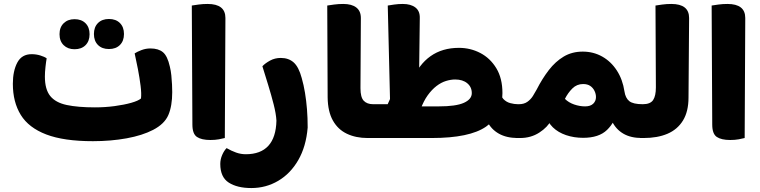

<svg xmlns="http://www.w3.org/2000/svg" viewBox="-20 -698 3846 971"><path d="M450 16Q303 16 214 -18Q125 -52 85 -117Q45 -182 45 -274Q45 -339 67.5 -381.5Q90 -424 140 -424Q163 -424 184 -417.5Q205 -411 216 -403Q213 -387 210 -359.5Q207 -332 207 -311Q207 -246 234 -212.5Q261 -179 317.5 -167Q374 -155 460 -155Q512 -155 560 -161.5Q608 -168 643.5 -178Q679 -188 693 -200Q696 -224 691 -264Q686 -304 677.5 -348.5Q669 -393 661 -428Q673 -436 695 -444.5Q717 -453 741 -453Q781 -453 804 -434Q827 -415 839 -361Q844 -341 846.5 -317Q849 -293 850 -270.5Q851 -248 851 -232Q851 -162 831.5 -116.5Q812 -71 754 -41Q700 -13 620.5 1.5Q541 16 450 16ZM357 -449Q323 -449 302 -469.5Q281 -490 281 -525Q281 -560 302 -580.5Q323 -601 357 -601Q392 -601 412.5 -580.5Q433 -560 433 -525Q433 -490 412.5 -469.5Q392 -449 357 -449ZM531 -450Q496 -450 475.5 -470.5Q455 -491 455 -526Q455 -561 475.5 -581.5Q496 -602 531 -602Q566 -602 586.5 -581.5Q607 -561 607 -526Q607 -491 586.5 -470.5Q566 -450 531 -450Z M1044 10Q999 10 976 -5.5Q953 -21 953 -68L950 -670Q962 -672 984 -675Q1006 -678 1030 -678Q1120 -678 1120 -607L1117 0Q1106 3 1087 6.5Q1068 10 1044 10Z M1536 -53Q1528 43 1488.5 111.5Q1449 180 1387 216.5Q1325 253 1251 253Q1180 253 1137 225.5Q1094 198 1094 131Q1094 108 1103.5 86Q1113 64 1126 51Q1150 65 1174 73.5Q1198 82 1223 82Q1298 82 1337 39.5Q1376 -3 1378 -88Q1376 -123 1364 -170Q1352 -217 1336.5 -267.5Q1321 -318 1307 -363Q1321 -378 1345.5 -391.5Q1370 -405 1400 -405Q1440 -405 1465.5 -382Q1491 -359 1506 -303Q1516 -268 1522.5 -228.5Q1529 -189 1532.5 -145.5Q1536 -102 1536 -53Z M1805 -607 1803 -252Q1803 -206 1819.5 -188.5Q1836 -171 1867 -171H1883V0H1839Q1780 0 1734.5 -21.5Q1689 -43 1663.5 -88.5Q1638 -134 1637 -205L1635 -670Q1647 -672 1669.5 -675Q1692 -678 1716 -678Q1759 -678 1782 -660Q1805 -642 1805 -607ZM1883 0V-171Q1893 -155 1898 -134Q1903 -113 1903 -86Q1903 -59 1898 -37Q1893 -15 1883 0Z M2599 0Q2542 0 2503 -22Q2464 -44 2444.5 -83.5Q2425 -123 2424 -175L2511 -243Q2511 -213 2525.5 -197.5Q2540 -182 2560.5 -176.5Q2581 -171 2599 -171H2603V0ZM2603 0V-171Q2613 -155 2618 -134Q2623 -113 2623 -86Q2623 -59 2618 -37Q2613 -15 2603 0ZM2199 -160Q2286 -160 2326 -178Q2366 -196 2366 -227Q2366 -258 2343 -277Q2320 -296 2282 -296Q2260 -296 2235.5 -288.5Q2211 -281 2187.5 -263Q2164 -245 2143 -216Q2122 -187 2106 -143L1924 -134L1969 -234L2064 -290Q2098 -372 2157.5 -414Q2217 -456 2301 -456Q2359 -456 2409 -430Q2459 -404 2490 -353Q2521 -302 2521 -227Q2521 -115 2438 -57.5Q2355 0 2163 0Q2125 0 2088.5 0Q2052 0 2015.5 0Q1979 0 1942 0Q1905 0 1867 0V-171H2008L2068 -160Q2099 -160 2132 -160Q2165 -160 2199 -160ZM1955 -89 1941 -670Q1952 -672 1973.5 -675Q1995 -678 2017 -678Q2058 -678 2081 -660Q2104 -642 2103 -607L2097 -117Z M2587 0V-171H2604Q2630 -171 2647 -183Q2664 -195 2675 -212.5Q2686 -230 2694 -245Q2722 -300 2755.5 -343.5Q2789 -387 2831 -412Q2873 -437 2927 -437Q2981 -437 3025.5 -412Q3070 -387 3099.5 -341.5Q3129 -296 3138 -236Q3143 -202 3162.5 -186.5Q3182 -171 3230 -171H3233V0H3227Q3170 0 3132.5 -22Q3095 -44 3075.5 -84Q3056 -124 3051 -178L3102 -138Q3091 -81 3050 -41Q3009 -1 2929 -1Q2883 -1 2843 -14.5Q2803 -28 2776 -54Q2749 -80 2741 -118L2769 -92Q2750 -55 2707.5 -27.5Q2665 0 2610 0ZM2939 -160Q2966 -160 2980 -173.5Q2994 -187 2994 -207Q2994 -223 2986.5 -238.5Q2979 -254 2965 -263.5Q2951 -273 2929 -273Q2897 -273 2874.5 -250.5Q2852 -228 2837 -198Q2856 -179 2884 -169.5Q2912 -160 2939 -160ZM3233 0V-171Q3243 -155 3248 -134Q3253 -113 3253 -86Q3253 -59 3248 -37Q3243 -15 3233 0Z M3217 0V-171H3231Q3269 -171 3283 -192Q3297 -213 3297 -256L3295 -670Q3307 -672 3329 -675Q3351 -678 3375 -678Q3465 -678 3465 -607L3462 -205Q3462 -134 3434 -88.5Q3406 -43 3355.5 -21.5Q3305 0 3235 0Z M3673 10Q3628 10 3605 -5.5Q3582 -21 3582 -68L3579 -670Q3591 -672 3613 -675Q3635 -678 3659 -678Q3749 -678 3749 -607L3746 0Q3735 3 3716 6.5Q3697 10 3673 10Z"/></svg>

Font: Baloo Bhaijaan 2 ExtraBold
Style: Regular
Weight: 800
Designer: Sanskriti Dholi, Noopur Datye and Ek Type
Foundry: Ek Type
Version: Version 1.701